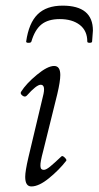

<svg xmlns="http://www.w3.org/2000/svg" viewBox="-20 -651 351 684"><path d="M73.2 -502.9Q82.5 -568.8 114 -599.9Q145.5 -630.9 203.1 -630.9Q311 -630.9 311 -542Q311 -539.6 308.1 -502.9Q307.6 -498.5 299.3 -498.5Q291 -498.5 291 -502.9Q291 -541.5 264.2 -562.3Q237.3 -583 192.9 -583Q151.4 -583 127.7 -564Q104 -544.9 91.8 -502.9Q89.8 -497.6 79.1 -498.5Q72.8 -499.5 73.2 -502.9ZM91.8 13.2Q69.8 13.2 69.8 -21Q69.8 -41 81.1 -89.8L132.8 -307.1Q144 -349.1 125 -349.1Q109.9 -349.1 75.2 -310.1Q68.8 -303.7 59.8 -310.5Q50.8 -317.4 55.2 -324.2Q73.2 -353 111.3 -384.5Q149.4 -416 172.9 -416Q194.8 -416 194.8 -383.8Q194.8 -361.3 184.1 -315.9L133.8 -112.8Q128.4 -92.8 126 -79.8Q123.5 -66.9 124 -59.3Q124.5 -51.8 127.4 -48.8Q130.4 -45.9 136.2 -45.9Q144 -45.9 158 -57.1Q171.9 -68.4 199.2 -94.2Q203.1 -97.2 210.9 -89.4Q218.8 -81.5 215.8 -78.1Q190.9 -45.9 154.8 -16.4Q118.7 13.2 91.8 13.2Z"/></svg>

Font: Junicode SmCond Light
Style: Italic
Weight: 300
Width: 4
Italic angle: -11°
Designer: Peter S. Baker
Version: Version 2.206